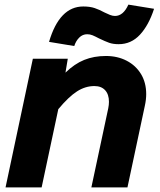

<svg xmlns="http://www.w3.org/2000/svg" viewBox="-20 -810 690 830"><path d="M451 -370Q451 -402 434.5 -420Q418 -438 388 -438Q349 -438 313 -415Q277 -392 232 -338L160 0H4L122 -556H273L263 -496Q302 -534 344 -551Q386 -568 438 -568Q488 -568 527.5 -547.5Q567 -527 589.5 -490Q612 -453 612 -403Q612 -379 606 -352L531 0H375L448 -342Q451 -357 451 -370ZM340 -782Q369 -782 389.5 -775Q410 -768 432 -756Q444 -750 455.5 -745.5Q467 -741 477 -741Q513 -741 535 -790L646 -772Q623 -701 585 -660Q547 -619 493 -619Q469 -619 452 -625Q435 -631 408 -644Q391 -653 380 -657.5Q369 -662 357 -662Q337 -662 322.5 -647.5Q308 -633 301 -611L192 -629Q237 -782 340 -782Z"/></svg>

Font: Azeret Mono
Style: Bold Italic
Weight: 700
Italic angle: -12°
Designer: Martin Vácha
Foundry: Displaay
Version: Version 1.000; Glyphs 3.0.3, build 3074